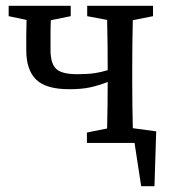

<svg xmlns="http://www.w3.org/2000/svg" viewBox="-20 -495 595 665"><path d="M282 -439V-475H510V-439L440 -425Q439 -388 438.5 -343.5Q438 -299 438 -265V-210Q438 -176 438.5 -132.5Q439 -89 440 -51L521 -40L515 150H469L446 0H281V-36L351 -50Q352 -88 352.5 -132Q353 -176 353 -210V-211Q322 -199 292.5 -192.5Q263 -186 220 -186Q139 -186 105 -219.5Q71 -253 71 -321Q71 -347 71 -373.5Q71 -400 72 -426L10 -439V-475H225V-439L156 -425Q155 -402 155 -377Q155 -352 155 -321Q155 -276 174 -257Q193 -238 248 -238Q283 -238 307 -241.5Q331 -245 353 -252V-265Q353 -299 352.5 -344Q352 -389 351 -426Z"/></svg>

Font: Source Serif Pro
Style: Regular
Weight: 400
Designer: Frank Grießhammer
Foundry: Adobe Systems Incorporated
Version: Version 3.001;hotconv 1.0.111;makeotfexe 2.5.65597